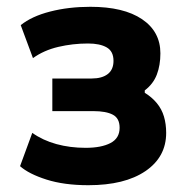

<svg xmlns="http://www.w3.org/2000/svg" viewBox="-20 -534 561 565"><path d="M240 11Q169 11 117 -5.5Q65 -22 39 -45L75 -143Q106 -121 146 -110Q186 -99 232 -99Q278 -99 305 -113Q332 -127 332 -158Q332 -186 312 -196.5Q292 -207 255 -207H134V-303H250Q280 -303 297 -316Q314 -329 314 -355Q314 -383 294 -394.5Q274 -406 239 -406Q194 -406 151.5 -396Q109 -386 77 -363L41 -460Q73 -486 127.5 -500Q182 -514 246 -514Q344 -514 398 -477.5Q452 -441 452 -377Q452 -342 441.5 -314.5Q431 -287 406 -268V-261Q427 -248 441.5 -230.5Q456 -213 462.5 -191Q469 -169 469 -143Q469 -72 408 -30.5Q347 11 240 11Z"/></svg>

Font: Nunito Sans 7pt Condensed ExtraBold
Style: Regular
Weight: 800
Width: 3
Designer: Vernon Adams
Foundry: Vernon Adams
Version: Version 3.101;gftools[0.9.27]